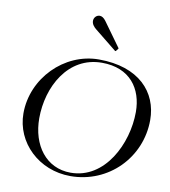

<svg xmlns="http://www.w3.org/2000/svg" viewBox="-101 -1050 1008 1136"><g transform="rotate(10 403.5 -482.0)"><path d="M398.4 0C627.9 0 806.6 -182.6 806.6 -408.2C806.6 -575.7 687 -709 446.3 -709C237.3 -709 61 -528.3 61 -317.9C61 -142.6 208.5 0 398.4 0ZM396.5 -20C248.5 -20 158.2 -144 158.2 -305.2C158.2 -493.7 263.2 -692.9 467.3 -692.9C636.2 -692.9 714.8 -580.1 714.8 -440.4C714.8 -250 602.1 -20 396.5 -20ZM546.9 -790.5C547.9 -791.5 548.8 -792.5 548.8 -793.5C548.8 -794.4 547.9 -795.4 546.9 -796.4L442.9 -940.4C430.7 -957 418 -964.4 406.2 -964.4C386.2 -964.4 371.1 -947.3 371.1 -928.2C371.1 -908.2 384.8 -893.1 397.9 -882.3L529.3 -776.4C530.3 -775.4 531.2 -774.4 532.2 -774.4C533.2 -774.4 535.2 -775.4 536.1 -776.4Z"/></g></svg>

Font: Cardo
Style: Italic
Weight: 400
Designer: David J. Perry
Foundry: David J. Perry
Version: Version 0.99